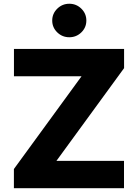

<svg xmlns="http://www.w3.org/2000/svg" viewBox="-20 -983 721 1003"><path d="M52.6 0V-100.1L405.9 -584.5H52.9V-727.3H628.2V-627.1L274.9 -142.8H627.8V0ZM342 -788.4Q305.4 -788.4 279.1 -813.9Q252.8 -839.5 252.8 -875.7Q252.8 -911.9 279.1 -937.7Q305.4 -963.4 342 -963.4Q378.9 -963.4 405 -937.7Q431.1 -911.9 431.1 -875.7Q431.1 -839.5 405 -813.9Q378.9 -788.4 342 -788.4Z"/></svg>

Font: Inter UI Extra Bold
Style: Regular
Weight: 800
Designer: Rasmus Andersson
Foundry: rsms
Version: 3.2;8d6f07862